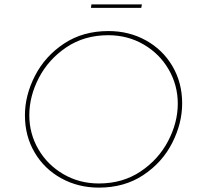

<svg xmlns="http://www.w3.org/2000/svg" viewBox="-20 -851 909 878"><path d="M432 7Q338 7 260.5 -35.5Q183 -78 138.5 -153.5Q94 -229 94 -324Q94 -415 140 -504.5Q186 -594 272.5 -651.5Q359 -709 476 -709Q570 -709 647 -666.5Q724 -624 768.5 -548.5Q813 -473 813 -378Q813 -287 767.5 -197.5Q722 -108 635.5 -50.5Q549 7 432 7ZM432 -12Q541 -12 623 -67Q705 -122 749 -206.5Q793 -291 793 -377Q793 -461 751.5 -533Q710 -605 637 -647.5Q564 -690 475 -690Q366 -690 284 -635Q202 -580 158 -495.5Q114 -411 114 -324Q114 -240 155.5 -168.5Q197 -97 270 -54.5Q343 -12 432 -12ZM629 -831 626 -815H396L398 -831Z"/></svg>

Font: Josefin Sans Thin
Style: Italic
Weight: 200
Italic angle: -7°
Designer: Santiago Orozco
Foundry: Typemade
Version: Version 2.000